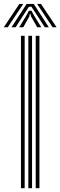

<svg xmlns="http://www.w3.org/2000/svg" viewBox="-52 -988 317 1008"><path d="M135.5 0V-800H155V0ZM58 0V-800H77.5V0ZM96.8 0V-800H116.2V0ZM-32 -845 49.8 -967.5H70.2L-11.2 -845ZM8.5 -845 88 -967.5H125L204.2 -845H183L130.2 -926.8L113 -952.8H100L82.5 -926.5L30 -845ZM48.8 -845 89.2 -911.2 99.5 -931.5H113.5L124 -911.2L164.5 -845H143.2L111.5 -900.8L108 -915.2H105L101.5 -900.8L70.2 -845ZM224 -845 142.8 -967.5H163L245 -845Z"/></svg>

Font: Big Shoulders Inline Text Thin SemiBold
Style: Regular
Weight: 600
Version: Version 2.002